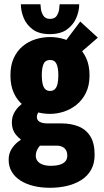

<svg xmlns="http://www.w3.org/2000/svg" viewBox="-20 -687 490 907"><path d="M216.6 -149Q180.9 -149 147.4 -159.4Q113.9 -169.8 87.3 -191.9Q60.6 -213.9 45 -248.4Q29.3 -282.9 29.3 -331Q29.3 -378.7 45.1 -412.9Q60.9 -447.1 87.7 -469.2Q114.5 -491.2 148 -501.6Q181.6 -512 216.6 -512Q251.5 -512 284.6 -501.6Q317.6 -491.2 344.4 -469.2Q371.2 -447.1 387 -412.9Q402.9 -378.7 402.9 -331Q402.9 -282.9 385.9 -248.4Q368.9 -213.9 341.2 -191.9Q313.6 -169.8 281 -159.4Q248.4 -149 216.6 -149ZM216.6 -257.4Q230.9 -257.4 239.4 -266Q247.9 -274.5 251.8 -290.8Q255.6 -307.1 255.6 -331Q255.6 -366.3 247 -385Q238.4 -403.7 216.6 -403.7Q194.2 -403.7 185.8 -385Q177.4 -366.3 177.4 -331Q177.4 -307.1 181.3 -290.8Q185.1 -274.5 193.6 -266Q202.1 -257.4 216.6 -257.4ZM314.9 -399 258.7 -452.1 359 -585.3 442.1 -509.1ZM270.4 -104Q314.6 -104 350.1 -90.1Q385.6 -76.2 406.3 -43.7Q427 -11.1 427 44.1Q427 85.5 410.4 115Q393.7 144.6 364.4 163.3Q335 182 296.9 191.1Q258.9 200.1 215.6 200.1Q174.4 200.1 138.8 191.5Q103.2 182.8 76.8 166Q50.3 149.3 35.6 124.5Q20.9 99.8 20.9 68Q20.9 40.2 33.1 19.6Q45.3 -1.1 63.1 -15.6Q80.9 -30.2 99 -39.2Q117.1 -48.3 128.3 -52.4L196 -15.9Q183.4 -12.2 172.8 -2.6Q162.2 6.9 155.7 20.2Q149.1 33.6 149.1 48.7Q149.1 63.1 157.4 73.9Q165.7 84.6 181.6 90.4Q197.5 96.3 220.7 96.3Q243.2 96.3 260.7 91.4Q278.2 86.6 288 75.9Q297.9 65.3 297.9 47.9Q297.9 33.4 292 22.8Q286.1 12.3 274.6 6.6Q263.2 1 247 1H151.1Q131.1 1 104 -12Q76.9 -25.1 56.4 -49.2Q36 -73.3 36 -107.1Q36 -131.2 44.9 -149.7Q53.9 -168.2 67 -181.6Q80.2 -195 93.4 -203.7Q106.6 -212.4 114.7 -216.9L184 -180.4Q176.3 -174.9 169.4 -167.4Q162.5 -159.9 158.3 -151.5Q154.1 -143 154.1 -134.9Q154.1 -124.9 159.9 -117.9Q165.6 -110.9 176.9 -107.4Q188.1 -104 204.1 -104ZM354.2 -666.9Q354.2 -635.9 340.7 -603.1Q327.1 -570.4 296.7 -548.1Q266.3 -525.8 215.4 -525.8Q164.4 -525.8 134.5 -548.1Q104.6 -570.4 91.5 -603.1Q78.5 -635.9 78.5 -666.9H171.1Q171.1 -660 173.5 -643.3Q176 -626.6 185.5 -612.2Q194.9 -597.8 216.4 -597.8Q238.3 -597.8 247.8 -612.2Q257.2 -626.6 259.4 -643.3Q261.6 -660 261.6 -666.9Z"/></svg>

Font: League Mono Thin Condensed
Style: Regular
Weight: 100
Width: 1
Designer: Tyler Finck
Foundry: The League of Moveable Type / Tyler Finck
Version: Version 2.300;RELEASE